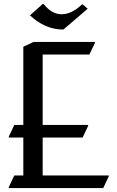

<svg xmlns="http://www.w3.org/2000/svg" viewBox="-20 -949 593 969"><path d="M24.4 0V-4.9L52.2 -63.5H97.7V-254.9H24.4V-259.8L52.2 -318.4H97.7V-712.9L149.4 -737.3H459V-732.4L431.2 -673.8H195.3V-318.4H424.8V-313.5L397 -254.9H195.3V-63.5H528.8V-58.6L501 0ZM131.3 -871.6 195.3 -928.7H200.2Q241.2 -877 291 -877Q341.3 -877 393.6 -926.3H398.4L422.4 -904.8L299.8 -799.8Q207.5 -799.8 131.3 -871.6Z"/></svg>

Font: Nova Cut
Style: Book
Weight: 400
Version: Version 2.000